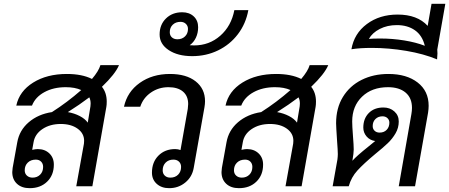

<svg xmlns="http://www.w3.org/2000/svg" viewBox="-20 -972 2344 1002"><path d="M512 -519Q537 -488 537 -442Q537 -424 535 -414L462 0H378L418 -222Q419 -227 419 -237Q419 -276 385 -300.5Q351 -325 297 -325Q241 -325 201.5 -298.5Q162 -272 155 -229L148 -190Q166 -194 177 -194Q214 -194 237.5 -171.5Q261 -149 261 -113Q261 -58 226 -24Q191 10 135 10Q93 10 68.5 -13Q44 -36 44 -74Q44 -80 46 -96L70 -229Q81 -292 130 -334Q179 -376 251 -387Q331 -438 404 -502Q371 -517 323 -517Q259 -517 211.5 -491Q164 -465 147 -421H65Q81 -496 153 -541Q225 -586 329 -586Q408 -586 460 -560Q495 -601 504 -632H601Q582 -586 512 -519ZM453 -432Q453 -450 446 -464Q396 -426 334 -387Q368 -381 396 -366.5Q424 -352 438 -332L452 -417Q453 -422 453 -432ZM167 -139Q141 -139 125 -123.5Q109 -108 109 -83Q109 -66 120.5 -55.5Q132 -45 150 -45Q174 -45 189.5 -60.5Q205 -76 205 -101Q205 -118 194.5 -128.5Q184 -139 167 -139Z M1050 -444Q1050 -429 1047 -412L991 -96Q983 -49 947 -19.5Q911 10 863 10Q823 10 798 -12.5Q773 -35 773 -71Q773 -126 807 -160Q841 -194 894 -194Q909 -194 922 -189L960 -404Q962 -422 962 -429Q962 -471 935 -494Q908 -517 859 -517Q808 -517 767.5 -489Q727 -461 712 -415H627Q644 -493 709.5 -539.5Q775 -586 867 -586Q952 -586 1001 -547.5Q1050 -509 1050 -444ZM925 -101Q925 -118 914 -128.5Q903 -139 885 -139Q860 -139 844.5 -123.5Q829 -108 829 -83Q829 -66 840 -55.5Q851 -45 869 -45Q894 -45 909.5 -60.5Q925 -76 925 -101Z M1276 -919Q1263 -848 1221.5 -793.5Q1180 -739 1118 -709Q1056 -679 983 -679Q908 -679 860.5 -710.5Q813 -742 813 -792Q813 -843 846 -875.5Q879 -908 931 -908Q968 -908 991 -886.5Q1014 -865 1014 -830Q1014 -800 1002.5 -775.5Q991 -751 970 -736Q978 -735 993 -735Q1072 -735 1129.5 -785.5Q1187 -836 1203 -919ZM906 -767Q930 -767 945.5 -782Q961 -797 961 -821Q961 -837 950 -847.5Q939 -858 922 -858Q897 -858 881.5 -843Q866 -828 866 -804Q866 -787 877 -777Q888 -767 906 -767Z M1604 -519Q1629 -488 1629 -442Q1629 -424 1627 -414L1554 0H1470L1510 -222Q1511 -227 1511 -237Q1511 -276 1477 -300.5Q1443 -325 1389 -325Q1333 -325 1293.5 -298.5Q1254 -272 1247 -229L1240 -190Q1258 -194 1269 -194Q1306 -194 1329.5 -171.5Q1353 -149 1353 -113Q1353 -58 1318 -24Q1283 10 1227 10Q1185 10 1160.5 -13Q1136 -36 1136 -74Q1136 -80 1138 -96L1162 -229Q1173 -292 1222 -334Q1271 -376 1343 -387Q1423 -438 1496 -502Q1463 -517 1415 -517Q1351 -517 1303.5 -491Q1256 -465 1239 -421H1157Q1173 -496 1245 -541Q1317 -586 1421 -586Q1500 -586 1552 -560Q1587 -601 1596 -632H1693Q1674 -586 1604 -519ZM1545 -432Q1545 -450 1538 -464Q1488 -426 1426 -387Q1460 -381 1488 -366.5Q1516 -352 1530 -332L1544 -417Q1545 -422 1545 -432ZM1259 -139Q1233 -139 1217 -123.5Q1201 -108 1201 -83Q1201 -66 1212.5 -55.5Q1224 -45 1242 -45Q1266 -45 1281.5 -60.5Q1297 -76 1297 -101Q1297 -118 1286.5 -128.5Q1276 -139 1259 -139Z M2217 -420Q2217 -404 2214 -384L2146 0H2061L2127 -377Q2130 -394 2130 -409Q2130 -461 2096.5 -489Q2063 -517 2005 -517Q1921 -517 1869.5 -467.5Q1818 -418 1818 -338Q1818 -315 1822 -263Q1826 -213 1826 -192Q1826 -173 1819 -133Q1841 -158 1905 -209L1938 -236Q1910 -240 1893 -260Q1876 -280 1876 -306Q1876 -353 1904.5 -382Q1933 -411 1981 -411Q2015 -411 2038 -390.5Q2061 -370 2061 -338Q2061 -305 2044.5 -276.5Q2028 -248 2004 -225Q1980 -202 1938 -168Q1878 -118 1845.5 -82.5Q1813 -47 1800 0H1716L1741 -140Q1743 -156 1743 -168Q1743 -186 1739 -238Q1734 -313 1734 -329Q1734 -408 1769.5 -466Q1805 -524 1867 -555Q1929 -586 2007 -586Q2102 -586 2159.5 -541.5Q2217 -497 2217 -420ZM1961 -280Q1984 -280 1998 -294.5Q2012 -309 2012 -332Q2012 -346 2002 -355.5Q1992 -365 1976 -365Q1954 -365 1939.5 -351Q1925 -337 1925 -314Q1925 -299 1935 -289.5Q1945 -280 1961 -280Z M2262 -713 2263 -693Q2263 -684 2261 -662Q2192 -691 2100.5 -706.5Q2009 -722 1920 -722Q1859 -722 1814 -715Q1828 -797 1894.5 -846.5Q1961 -896 2055 -896Q2158 -896 2212 -837L2232 -952H2304ZM2197 -733Q2184 -787 2145.5 -814Q2107 -841 2051 -841Q2001 -841 1962 -821Q1923 -801 1905 -769Q1924 -771 1965 -771Q2028 -771 2089.5 -761Q2151 -751 2197 -733Z"/></svg>

Font: Sarabun
Style: Italic
Weight: 400
Italic angle: -10°
Designer: Suppakit Chalermlarp | Katatrad Co.,Ltd.
Foundry: Cadson Demak Co.,Ltd.
Version: Version 1.000; ttfautohint (v1.6)